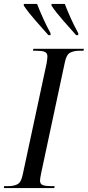

<svg xmlns="http://www.w3.org/2000/svg" viewBox="-45 -964 450 984"><path d="M-25 0 -24 -10H-4Q25 -10 44 -19.5Q63 -29 71 -67L194 -640Q196 -653 197 -661.5Q198 -670 198 -675Q198 -693 183.5 -698.5Q169 -704 142 -704H124L126 -714H385L383 -704H363Q334 -704 314.5 -694Q295 -684 287 -643L166 -77Q164 -66 162 -55.5Q160 -45 160 -39Q160 -20 175.5 -15Q191 -10 217 -10H235L233 0ZM203 -784Q173 -818 137.5 -858Q102 -898 77 -935V-944H145Q157 -912 176 -870Q195 -828 214 -794V-784ZM345 -784Q315 -818 279.5 -858Q244 -898 219 -935V-944H287Q299 -912 318 -870Q337 -828 356 -794V-784Z"/></svg>

Font: Noto Serif Display Condensed
Style: Italic
Weight: 400
Width: 3
Italic angle: -12°
Designer: Monotype Design Team
Foundry: Monotype Imaging Inc.
Version: Version 2.009